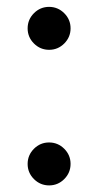

<svg xmlns="http://www.w3.org/2000/svg" viewBox="-20 -540 290 567"><path d="M125.1 7.5Q99 7.5 80.3 -11.1Q61.6 -29.8 61.6 -55.8Q61.6 -81.9 80.2 -100.6Q98.9 -119.3 124.9 -119.3Q151 -119.3 169.7 -100.7Q188.4 -82 188.4 -56Q188.4 -29.9 169.8 -11.2Q151.1 7.5 125.1 7.5ZM125.1 -392.9Q99 -392.9 80.3 -411.5Q61.6 -430.2 61.6 -456.2Q61.6 -482.3 80.2 -501Q98.9 -519.7 124.9 -519.7Q151 -519.7 169.7 -501Q188.4 -482.4 188.4 -456.3Q188.4 -430.3 169.8 -411.6Q151.1 -392.9 125.1 -392.9Z"/></svg>

Font: Red Hat Display VF
Style: Regular
Weight: 300
Designer: Pentagram, MCKL
Foundry: Pentagram, MCKL
Version: Version 1.023